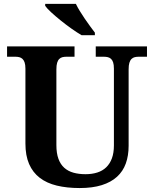

<svg xmlns="http://www.w3.org/2000/svg" viewBox="-20 -951 787 981"><path d="M731 -661.1H688Q677.7 -661.1 668.5 -658.9Q659.2 -656.7 652.1 -649.9Q645 -643.1 641.1 -630.4Q637.2 -617.7 637.2 -596.2V-206.1Q637.2 -155.8 622.8 -115.7Q608.4 -75.7 577.9 -47.9Q547.4 -20 500 -5.1Q452.6 9.8 387.2 9.8Q321.8 9.8 270.3 -2.7Q218.8 -15.1 183.1 -42.5Q147.5 -69.8 128.7 -113Q109.9 -156.2 109.9 -217.8V-600.1Q109.9 -620.1 105.7 -632.1Q101.6 -644 94.5 -650.4Q87.4 -656.7 78.4 -658.9Q69.3 -661.1 59.1 -661.1H16.1V-713.9H360.8V-661.1H318.8Q308.6 -661.1 299.3 -658.9Q290 -656.7 283 -649.9Q275.9 -643.1 272 -630.4Q268.1 -617.7 268.1 -596.2V-210Q268.1 -168 278.6 -139.4Q289.1 -110.8 308.6 -93.5Q328.1 -76.2 355.5 -68.6Q382.8 -61 417 -61Q450.2 -61 477.1 -69.6Q503.9 -78.1 522.7 -96.2Q541.5 -114.3 551.8 -142.1Q562 -169.9 562 -208V-600.1Q562 -620.1 558.1 -632.1Q554.2 -644 547.1 -650.4Q540 -656.7 530.8 -658.9Q521.5 -661.1 511.2 -661.1H469.2V-713.9H731ZM397 -771Q373.5 -784.7 345 -804.9Q316.4 -825.2 289.8 -846.7Q263.2 -868.2 241.7 -887.9Q220.2 -907.7 210.9 -920.9V-931.2H367.7Q375.5 -914.6 387.7 -894.8Q399.9 -875 413.3 -855.2Q426.8 -835.4 440.4 -816.9Q454.1 -798.3 464.8 -784.2V-771Z"/></svg>

Font: Droids
Style: b
Weight: 700
Foundry: Ascender Corporation
Version: Version 1.00 build 113